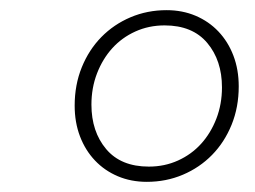

<svg xmlns="http://www.w3.org/2000/svg" viewBox="-20 -730 503 378"><path d="M269 -372Q238 -372 212 -383Q186 -394 167 -414Q148 -434 137.5 -461.5Q127 -489 127 -522Q127 -563 141 -597.5Q155 -632 179.5 -657Q204 -682 237 -696Q270 -710 308 -710Q339 -710 365 -699Q391 -688 410 -668Q429 -648 439.5 -620.5Q450 -593 450 -560Q450 -519 436 -484.5Q422 -450 397.5 -425Q373 -400 340 -386Q307 -372 269 -372ZM273 -402Q304 -402 330.5 -414Q357 -426 376 -447Q395 -468 406 -496.5Q417 -525 417 -558Q417 -611 388 -645.5Q359 -680 304 -680Q273 -680 246.5 -668Q220 -656 201 -635Q182 -614 171 -585.5Q160 -557 160 -524Q160 -471 189 -436.5Q218 -402 273 -402Z"/></svg>

Font: IBM Plex Sans ExtLt
Style: Italic
Weight: 200
Italic angle: -11°
Designer: Mike Abbink, Paul van der Laan, Pieter van Rosmalen
Foundry: Bold Monday
Version: Version 3.005